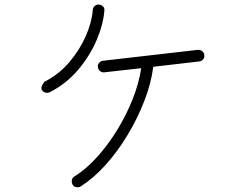

<svg xmlns="http://www.w3.org/2000/svg" viewBox="-20 -785 1040 828"><path d="M328 19Q319 24 308.5 22Q298 20 293 11Q288 2 290 -8.5Q292 -19 301 -24Q351 -55 398 -107Q445 -159 484.5 -223Q524 -287 551.5 -356Q579 -425 589 -491L429 -473Q419 -472 411 -479Q403 -486 402 -496Q401 -506 407.5 -514Q414 -522 424 -523L833 -570Q844 -571 852 -564.5Q860 -558 861 -548Q863 -538 856.5 -529.5Q850 -521 839 -520L641 -497Q632 -426 602.5 -350Q573 -274 530 -202.5Q487 -131 435 -73.5Q383 -16 328 19ZM194 -387Q184 -383 174.5 -386Q165 -389 160 -398Q156 -408 163.5 -420Q171 -432 171 -432Q234 -464 279 -517Q324 -570 350 -629.5Q376 -689 380 -742Q381 -753 389.5 -760Q398 -767 408 -765Q418 -764 425 -756.5Q432 -749 430 -738Q425 -678 396 -610.5Q367 -543 316 -483Q265 -423 194 -387Z"/></svg>

Font: Zen Kurenaido
Style: Regular
Weight: 400
Designer: Yoshimichi Ohira
Foundry: Positype
Version: Version 1.001